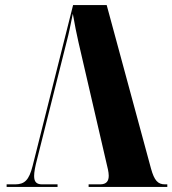

<svg xmlns="http://www.w3.org/2000/svg" viewBox="-20 -734 677 754"><path d="M288 -569 398 -94C402 -77 407 -59 407 -44C407 -24 399 -10 373 -10H328V0H637V-10H628C600 -10 586 -25 573 -72L399 -714H267L108 -82C94 -27 77 -10 39 -10H6V0H206V-10H146C124 -10 114 -19 114 -43C114 -58 118 -80 126 -110L242 -571C251 -604 257 -637 266 -680C274 -636 280 -603 288 -569Z"/></svg>

Font: Noto Serif Display ExtraCondensed Black
Style: Regular
Weight: 900
Width: 2
Designer: Monotype Design Team
Foundry: Monotype Imaging Inc.
Version: Version 2.009